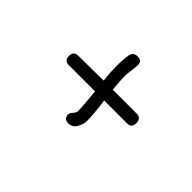

<svg xmlns="http://www.w3.org/2000/svg" viewBox="-60 -503 490 490"><g transform="rotate(-45 185.0 -257.5)"><path d="M209 -136Q192 -136 192 -152V-235Q149 -229 124 -229Q112 -229 99 -236.5Q86 -244 86 -258Q86 -275 102 -275Q107 -275 113.5 -269Q120 -263 126 -263Q138 -263 154.5 -264.5Q171 -266 192 -268V-363Q192 -379 209 -379Q226 -379 226 -363L227 -272Q256 -275 278 -275Q299 -275 318 -272Q332 -269 332 -254Q332 -238 317 -238Q310 -238 295.5 -240Q281 -242 274 -242Q254 -242 227 -239V-152Q227 -136 209 -136Z"/></g></svg>

Font: Send Flowers
Style: Regular
Weight: 400
Designer: Robert E. Leuschke
Foundry: Robert E. Leuschke
Version: Version 1.010; ttfautohint (v1.8.4.7-5d5b)